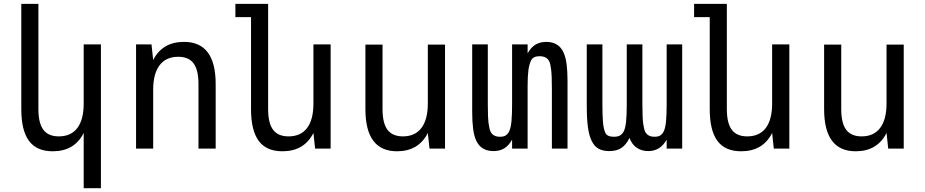

<svg xmlns="http://www.w3.org/2000/svg" viewBox="-20 -780 4856 1008"><path d="M419.4 -82Q371.1 14.2 256.8 14.2Q172.4 14.2 132.1 -40.5Q91.8 -95.2 91.8 -207V-759.8H181.6V-207Q181.6 -133.3 207.8 -98.6Q233.9 -64 288.6 -64Q353 -64 386.2 -108.2Q419.4 -152.3 419.4 -236.8V-546.9H509.8V208H419.4Z M694.3 -546.9H775.4L784.2 -464.8Q832 -560.1 946.3 -560.1Q1112.3 -560.1 1112.3 -338.9V0H1022V-338.9Q1022 -412.6 996.3 -447.3Q970.7 -481.9 915.5 -481.9Q851.6 -481.9 817.9 -437.5Q784.2 -393.1 784.2 -309.1V0H694.3Z M1462.9 14.2Q1378.4 14.2 1338.1 -40.5Q1297.9 -95.2 1297.9 -207V-689.9H1215.8V-759.8H1387.7V-207Q1387.7 -133.3 1413.8 -98.6Q1439.9 -64 1494.6 -64Q1559.1 -64 1592.3 -108.2Q1625.5 -152.3 1625.5 -236.8V-546.9H1715.8V0H1634.3L1625.5 -82Q1577.1 14.2 1462.9 14.2Z M2064 14.2Q1898.4 14.2 1898.4 -207V-545.9H1988.3V-207Q1988.3 -133.3 2014.4 -98.6Q2040.5 -64 2095.2 -64Q2159.2 -64 2192.6 -108.4Q2226.1 -152.8 2226.1 -236.8V-545.9H2316.4V0H2234.9L2226.1 -82Q2177.7 14.2 2064 14.2Z M2570.8 13.2Q2507.3 13.2 2481.4 -39.1Q2468.8 -65.4 2463.9 -103.5Q2459 -141.6 2459 -191.9V-546.9H2541V-233.9Q2541 -161.1 2545.2 -131.6Q2549.3 -102.1 2555.2 -89.4Q2568.4 -62 2605 -62Q2626 -62 2637 -70.3Q2647.9 -78.6 2653.8 -91.8Q2662.1 -109.9 2665.3 -144.5Q2668.5 -179.2 2668.5 -233.9V-546.9H2750V-500Q2768.1 -532.2 2792 -546.1Q2815.9 -560.1 2848.1 -560.1Q2911.1 -560.1 2937 -507.8Q2949.7 -481.4 2954.6 -443.4Q2959.5 -405.3 2959.5 -355V0H2877.4V-313Q2877.4 -382.8 2873.5 -414.1Q2869.6 -445.3 2863.8 -457.5Q2850.6 -484.9 2812.5 -484.9Q2779.3 -484.9 2768.6 -463.4Q2757.8 -441.9 2753.9 -409.7Q2752 -394 2751 -374Q2750 -354 2750 -329.1V0H2668.5V-46.9Q2650.4 -14.6 2626.5 -0.7Q2602.5 13.2 2570.8 13.2Z M3178.2 13.2Q3147.9 13.2 3125.5 2.4Q3103 -8.3 3087.9 -37.1Q3073.7 -63.5 3067.1 -108.6Q3060.5 -153.8 3060.5 -230V-546.9H3142.6V-233.9Q3142.6 -175.8 3145.5 -140.1Q3148.4 -104 3158 -83Q3167.5 -62 3202.6 -62Q3224.6 -62 3236.6 -69.8Q3248.5 -77.6 3255.4 -91.8Q3263.2 -107.4 3266.8 -140.6Q3270.5 -173.8 3270.5 -233.9V-546.9H3352.5V-233.9Q3352.5 -161.1 3356.7 -131.6Q3360.8 -102.1 3366.7 -89.4Q3379.9 -62 3416.5 -62Q3437.5 -62 3448.5 -70.3Q3459.5 -78.6 3465.3 -91.8Q3473.6 -109.9 3476.8 -144.5Q3480 -179.2 3480 -233.9V-546.9H3561.5V0H3480V-46.9Q3446.8 13.2 3383.3 13.2Q3350.1 13.2 3324.5 -3.2Q3298.8 -19.5 3284.7 -55.7Q3267.6 -20.5 3242.9 -3.7Q3218.3 13.2 3178.2 13.2Z M3871.1 14.2Q3786.6 14.2 3746.3 -40.5Q3706.1 -95.2 3706.1 -207V-689.9H3624V-759.8H3795.9V-207Q3795.9 -133.3 3822 -98.6Q3848.1 -64 3902.8 -64Q3967.3 -64 4000.5 -108.2Q4033.7 -152.3 4033.7 -236.8V-546.9H4124V0H4042.5L4033.7 -82Q3985.4 14.2 3871.1 14.2Z M4472.2 14.2Q4306.6 14.2 4306.6 -207V-545.9H4396.5V-207Q4396.5 -133.3 4422.6 -98.6Q4448.7 -64 4503.4 -64Q4567.4 -64 4600.8 -108.4Q4634.3 -152.8 4634.3 -236.8V-545.9H4724.6V0H4643.1L4634.3 -82Q4585.9 14.2 4472.2 14.2Z"/></svg>

Font: Vazir Code Hack
Style: Code-Hack
Weight: 400
Foundry: DejaVu fonts team - Redesigned by Saber Rastikerdar
Version: Version 1.1.2